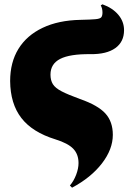

<svg xmlns="http://www.w3.org/2000/svg" viewBox="-20 -641 610 890"><path d="M314 229 304 219Q322 198 333 169Q344 140 344 115Q344 74 319.5 48.5Q295 23 237 5Q130 -28 79 -94Q28 -160 27 -265Q27 -352 65.5 -414.5Q104 -477 177.5 -512Q251 -547 353 -549Q401 -550 422.5 -552Q444 -554 449.5 -561Q455 -568 455 -583Q455 -602 447 -616L455 -621Q502 -604 528.5 -572.5Q555 -541 555 -501Q555 -447 514.5 -418Q474 -389 399 -390Q304 -391 259 -368Q214 -345 214 -295Q214 -269 225 -251Q236 -233 266 -217.5Q296 -202 351 -182Q434 -153 468.5 -115Q503 -77 503 -16Q503 51 452.5 116.5Q402 182 314 229Z"/></svg>

Font: Literata 72pt Black
Style: Regular
Weight: 900
Designer: Latin by Veronika Burian and Jose Scaglione. Greek by Irene Vlachou. Cyrillic by Vera Evstafieva.
Foundry: TypeTogether
Version: Version 3.002